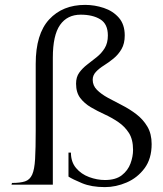

<svg xmlns="http://www.w3.org/2000/svg" viewBox="-20 -755 668 785"><path d="M359 -429Q359 -405 376.5 -387.5Q394 -370 421.5 -355Q449 -340 479.5 -324.5Q510 -309 537.5 -288Q565 -267 582.5 -237.5Q600 -208 600 -166Q600 -106 571 -67Q542 -28 498 -9Q454 10 409 10Q354 10 315.5 -6Q277 -22 260 -33V-131H270Q270 -93 291 -68Q312 -43 344.5 -31Q377 -19 409 -19Q453 -19 478 -38.5Q503 -58 513.5 -86.5Q524 -115 524 -142Q524 -185 507 -211.5Q490 -238 463.5 -256Q437 -274 407.5 -287.5Q378 -301 351.5 -316.5Q325 -332 308 -354.5Q291 -377 291 -413Q291 -440 304 -458Q317 -476 336.5 -491Q356 -506 375.5 -521.5Q395 -537 408 -558Q421 -579 421 -610Q421 -657 390 -676Q359 -695 310 -695Q255 -695 225.5 -653Q196 -611 196 -519V0H27L29 -7Q63 -7 82.5 -13.5Q102 -20 111.5 -41Q121 -62 123.5 -105Q126 -148 126 -221V-494Q126 -616 181 -675.5Q236 -735 328 -735Q367 -735 404.5 -722.5Q442 -710 466 -682.5Q490 -655 490 -610Q490 -577 477 -554.5Q464 -532 444.5 -516Q425 -500 405 -487.5Q385 -475 372 -461Q359 -447 359 -429Z"/></svg>

Font: Gilda Display
Style: Regular
Weight: 400
Designer: Eduardo Rodriguez Tunni
Foundry: Eduardo Rodriguez Tunni
Version: Version 1.002; ttfautohint (v1.8.4.7-5d5b);gftools[0.9.22]